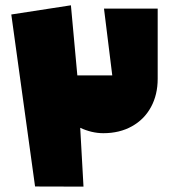

<svg xmlns="http://www.w3.org/2000/svg" viewBox="-20 -694 628 714"><path d="M243.7 -674.3 267.6 -413.6H397.5L366.7 -662.1H566.4V-400.9Q566.4 -341.8 541.5 -295.9Q516.6 -250 470.7 -224.4Q424.8 -198.7 364.3 -198.7Q321.3 -198.7 278.3 -218.8L290.5 0L110.4 -0.5L22 -640.1Z"/></svg>

Font: SG Kara Bold
Style: Regular
Weight: 400
Designer: Damoon Khanjanzadeh
Version: Version 1.000